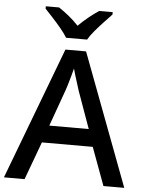

<svg xmlns="http://www.w3.org/2000/svg" viewBox="-61 -989 777 1038"><g transform="rotate(5 327.0 -470.5)"><path d="M540 0 464 -206H188L112 0H0L271 -717H383L653 0ZM362 -501Q359 -512 351.5 -534.5Q344 -557 337 -580.5Q330 -604 326 -619Q321 -599 314.5 -575.5Q308 -552 302 -532.5Q296 -513 292 -501L220 -300H434ZM269 -781Q255 -804 233 -830.5Q211 -857 187 -883Q163 -909 145 -928V-941H217Q243 -924 271.5 -901Q300 -878 325 -851Q352 -878 380.5 -901Q409 -924 435 -941H508V-928Q490 -909 465.5 -883Q441 -857 418.5 -830.5Q396 -804 383 -781Z"/></g></svg>

Font: Noto Sans Armenian Medium
Style: Regular
Weight: 500
Designer: Monotype Design Team
Foundry: Monotype Imaging Inc.
Version: Version 2.007